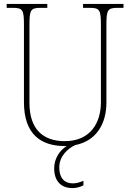

<svg xmlns="http://www.w3.org/2000/svg" viewBox="-20 -734 663 978"><path d="M311 10C314 10 317 10 320 10C286 30 256 72 256 123C256 189 291 224 349 224C370 224 387 219 405 210V187C382 196 370 200 350 200C314 200 282 179 282 118C282 60 327 22 363 5C471 -16 522 -104 522 -211V-606C522 -683 528 -694 578 -694H609V-714H403V-694H438C488 -694 494 -683 494 -606V-213C494 -109 441 -15 310 -15C200 -15 130 -75 130 -210V-606C130 -683 136 -694 186 -694H221V-714H14V-694H46C96 -694 102 -683 102 -607V-214C102 -52 186 10 311 10Z"/></svg>

Font: Noto Serif Devanagari SemiCondensed Thin
Style: Regular
Weight: 100
Width: 4
Designer: Universal Thirst, Indian Type Foundry and the Monotype Design Team
Foundry: Monotype Imaging Inc.
Version: Version 2.004